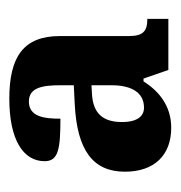

<svg xmlns="http://www.w3.org/2000/svg" viewBox="-8 -750 379 402"><g transform="rotate(-90 181.0 -549.5)"><path d="M114 -380C160 -380 191 -406 211 -438H217L235 -386H342V-430C316 -430 306 -439 306 -469V-613C306 -689 263 -719 175 -719C89 -719 44 -690 44 -645C44 -616 70 -612 133 -612C133 -646 137 -678 169 -678C198 -678 203 -650 203 -612V-584L163 -582C67 -577 22 -544 22 -477C22 -415 57 -380 114 -380ZM156 -437C139 -437 126 -450 126 -483C126 -522 143 -544 186 -546L203 -547V-505C203 -465 189 -437 156 -437Z"/></g></svg>

Font: Noto Serif Hebrew ExtraCondensed ExtraBold
Style: Regular
Weight: 800
Width: 2
Designer: Monotype Design Team
Foundry: Monotype Imaging Inc.
Version: Version 2.004